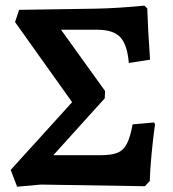

<svg xmlns="http://www.w3.org/2000/svg" viewBox="-20 -674 629 698"><path d="M42.3 4.8 18.9 -56.3 242.2 -302.5 34.7 -593.8 49.4 -638.2 327.2 -642.5Q366 -643.1 412.9 -646.1Q459.9 -649.1 504.9 -653.5L515.4 -643.6Q516.4 -610.7 518.9 -562Q521.5 -513.3 525.5 -457.1L448.3 -445Q443 -511.2 417.4 -538.5Q391.8 -565.9 333.8 -565.9H201.8L361.9 -343.4L360.8 -316.6L173.9 -109.8H345.9Q385.4 -109.8 407.4 -118.8Q429.5 -127.9 441.6 -152.1Q453.8 -176.2 462.1 -221.9L539.4 -228.7L543.7 -223.4Q536.2 -170.5 530.8 -112.2Q525.5 -53.9 524.4 -15.7L506.7 3L128.8 -3Z"/></svg>

Font: Alegreya
Style: Regular
Weight: 400
Designer: Juan Pablo del Peral
Foundry: Huerta Tipografica
Version: Version 2.009